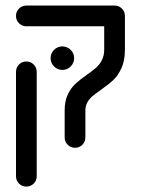

<svg xmlns="http://www.w3.org/2000/svg" viewBox="-20 -539 519 707"><path d="M218.1 -33V-131.9Q218.1 -166.7 229.4 -190.6Q240.7 -214.4 256.7 -229.4Q272.6 -244.4 298.9 -263Q320.7 -278.1 333.7 -289.6Q346.7 -301.1 355.2 -317.6Q363.7 -334.1 363.7 -356.3V-480.4Q363.7 -496.3 374.8 -507.4Q385.9 -518.5 401.9 -518.5Q417.8 -518.5 428.9 -507.4Q440 -496.3 440 -480.4V-356.3Q440 -315.9 427.4 -288.3Q414.8 -260.7 397.2 -244.3Q379.6 -227.8 351.9 -208.5Q331.9 -194.4 320.6 -185Q309.3 -175.6 301.9 -162.4Q294.4 -149.3 294.4 -131.9V-33Q294.4 -17 283.3 -5.9Q272.2 5.2 256.3 5.2Q240.4 5.2 229.3 -5.9Q218.1 -17 218.1 -33ZM38.9 110V-274.4Q38.9 -290.4 50 -301.5Q61.1 -312.6 77 -312.6Q93 -312.6 104.1 -301.5Q115.2 -290.4 115.2 -274.4V110Q115.2 125.9 104.1 137Q93 148.1 77 148.1Q61.1 148.1 50 137Q38.9 125.9 38.9 110ZM38.9 -480.4Q38.9 -496.3 50 -507.4Q61.1 -518.5 77 -518.5H400.4Q416.3 -518.5 427.4 -507.4Q438.5 -496.3 438.5 -480.4Q438.5 -464.4 427.4 -453.3Q416.3 -442.2 400.4 -442.2H77Q61.1 -442.2 50 -453.3Q38.9 -464.4 38.9 -480.4ZM166.3 -324.8Q166.3 -342.6 179.1 -355.4Q191.9 -368.1 209.6 -368.1Q227.4 -368.1 240.2 -355.4Q253 -342.6 253 -324.8Q253 -307 240.2 -294.3Q227.4 -281.5 209.6 -281.5Q191.9 -281.5 179.1 -294.3Q166.3 -307 166.3 -324.8Z"/></svg>

Font: 26F Galaxy Hebrew
Style: Bold
Weight: 700
Designer: C₂₉H₂₅N₃O₅
Version: Version 1.000